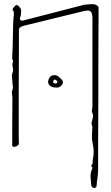

<svg xmlns="http://www.w3.org/2000/svg" viewBox="-20 -724 544 943"><path d="M428 183Q427 164 425 147Q423 130 432 106Q433 104 434 102Q435 100 434 99Q425 92 430.5 85.5Q436 79 435 72Q434 70 438.5 43Q443 16 434 -26Q431 -41 431.5 -58.5Q432 -76 433 -88.5Q434 -101 434 -101Q428 -113 430.5 -124Q433 -135 436 -146Q439 -157 434 -168Q430 -177 432 -186.5Q434 -196 434 -206V-635Q434 -659 425.5 -667.5Q417 -676 389 -669L99 -598Q73 -592 73 -578Q73 -560 73 -514.5Q73 -469 72.5 -409Q72 -349 72 -284.5Q72 -220 72 -163Q72 -106 72 -66.5Q72 -27 73 -18Q72 -13 65.5 -8.5Q59 -4 52 -3Q40 -1 40 -11Q40 -41 40 -103Q40 -165 41 -241Q41 -252 39 -262.5Q37 -273 41 -283Q45 -292 43 -301.5Q41 -311 41 -320Q41 -331 39 -342.5Q37 -354 41 -365Q46 -379 43.5 -388Q41 -397 41 -409Q41 -413 43.5 -420Q46 -427 42 -429Q40 -431 40 -444Q40 -457 41 -470Q42 -483 42 -484Q43 -567 44.5 -605Q46 -643 48 -649Q48 -656 48 -662.5Q48 -669 42 -675Q41 -677 43 -681.5Q45 -686 57 -698Q63 -703 73.5 -692Q84 -681 84 -671Q84 -649 79 -639Q76 -630 81 -625Q83 -624 86.5 -623Q90 -622 93 -623L391 -700Q396 -702 400 -701.5Q404 -701 408 -702Q441 -706 452 -700Q463 -694 464 -687Q464 -674 464 -632Q464 -590 463.5 -529.5Q463 -469 463 -399Q463 -329 463 -259.5Q463 -190 462.5 -129Q462 -68 462 -26Q462 16 462 29V69Q463 121 459 147.5Q455 174 455 182Q455 195 448.5 198Q442 201 435 196.5Q428 192 428 183ZM256 -294Q237 -294 226.5 -302.5Q216 -311 216 -323Q216 -330 223 -342.5Q230 -355 248 -355Q259 -355 268.5 -347Q278 -339 285 -331Q293 -320 285 -308Q279 -301 272.5 -297Q266 -293 256 -294ZM252 -314Q256 -313 261 -318Q262 -322 261 -325Q255 -333 249 -333Q244 -333 242.5 -328.5Q241 -324 241 -322Q241 -314 252 -314Z"/></svg>

Font: Sankofa Display
Style: Regular
Weight: 400
Designer: Batsirai Madzonga
Foundry: Batsirai Madzonga
Version: Version 1.000; ttfautohint (v1.8.4.7-5d5b)